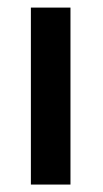

<svg xmlns="http://www.w3.org/2000/svg" viewBox="-20 -496 276 516"><path d="M169.4 -475.6V0H63V-475.6Z"/></svg>

Font: Yantramanav Medium
Style: Regular
Weight: 500
Version: Version 1.001;PS 1.0;hotconv 1.0.72;makeotf.lib2.5.5900; ttf